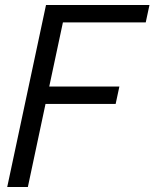

<svg xmlns="http://www.w3.org/2000/svg" viewBox="-20 -752 621 772"><path d="M92 0H9L165 -732H581L566 -662H233L178 -404H460L445 -334H163Z"/></svg>

Font: l_WÎeÑOS 300W
Style: Regular
Weight: 300
Designer: R?O
Version: Version 2.00 June 21, 2023